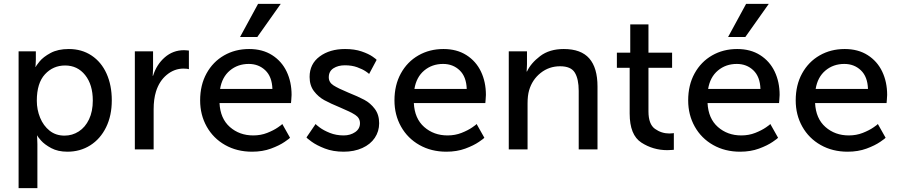

<svg xmlns="http://www.w3.org/2000/svg" viewBox="-20 -771 4641 991"><path d="M165 -506V-463Q165 -449 164 -439Q163 -429 163 -426H165Q165 -430 184 -453.5Q203 -477 241 -497.5Q279 -518 335 -518Q402 -518 452.5 -484.5Q503 -451 530 -391Q557 -331 557 -253Q557 -174 527.5 -114Q498 -54 446 -21Q394 12 328 12Q279 12 244.5 -6.5Q210 -25 191.5 -46Q173 -67 173 -71H171Q171 -68 172 -56.5Q173 -45 173 -27V200H76V-506ZM313 -71Q353 -71 386.5 -92.5Q420 -114 439.5 -155Q459 -196 459 -252Q459 -334 419.5 -383.5Q380 -433 316 -433Q254 -433 212 -387.5Q170 -342 170 -251Q170 -205 187 -163.5Q204 -122 236 -96.5Q268 -71 313 -71Z M770 -506V-418Q770 -403 769 -393Q768 -383 768 -380H770Q788 -438 830.5 -475Q873 -512 930 -512Q939 -512 946 -511Q953 -510 955 -510V-414Q953 -415 945.5 -416Q938 -417 927 -417Q880 -417 841 -385Q802 -353 785 -298Q773 -259 773 -207V0H676V-506Z M1266 -518Q1335 -518 1384.5 -486.5Q1434 -455 1459.5 -401.5Q1485 -348 1485 -281Q1485 -269 1483.5 -256.5Q1482 -244 1482 -239H1113Q1117 -159 1166.5 -115.5Q1216 -72 1287 -72Q1326 -72 1359 -85Q1392 -98 1414.5 -113.5Q1437 -129 1437 -131L1477 -60Q1477 -58 1449.5 -39Q1422 -20 1378.5 -4Q1335 12 1281 12Q1203 12 1142 -22.5Q1081 -57 1047 -117.5Q1013 -178 1013 -253Q1013 -332 1046 -392Q1079 -452 1136.5 -485Q1194 -518 1266 -518ZM1264 -441Q1207 -441 1166.5 -407Q1126 -373 1116 -312H1386Q1384 -375 1349.5 -408Q1315 -441 1264 -441ZM1429 -751 1308 -580H1219L1312 -751Z M1754 -72Q1788 -72 1813 -89Q1838 -106 1838 -135Q1838 -162 1813.5 -178Q1789 -194 1736 -216Q1685 -237 1654 -254Q1623 -271 1600.5 -300.5Q1578 -330 1578 -374Q1578 -441 1630 -479.5Q1682 -518 1761 -518Q1810 -518 1846.5 -505.5Q1883 -493 1903.5 -478.5Q1924 -464 1924 -462L1885 -389Q1885 -391 1868 -402.5Q1851 -414 1823.5 -424Q1796 -434 1760 -434Q1725 -434 1701 -418.5Q1677 -403 1677 -372Q1677 -346 1701 -330.5Q1725 -315 1778 -293Q1828 -273 1860 -256Q1892 -239 1914.5 -209Q1937 -179 1937 -135Q1937 -93 1914.5 -59.5Q1892 -26 1850 -7Q1808 12 1754 12Q1699 12 1656.5 -4.5Q1614 -21 1588 -40Q1562 -59 1562 -62L1609 -131Q1609 -129 1629.5 -113.5Q1650 -98 1682.5 -85Q1715 -72 1754 -72Z M2269 -518Q2338 -518 2387.5 -486.5Q2437 -455 2462.5 -401.5Q2488 -348 2488 -281Q2488 -269 2486.5 -256.5Q2485 -244 2485 -239H2116Q2120 -159 2169.5 -115.5Q2219 -72 2290 -72Q2329 -72 2362 -85Q2395 -98 2417.5 -113.5Q2440 -129 2440 -131L2480 -60Q2480 -58 2452.5 -39Q2425 -20 2381.5 -4Q2338 12 2284 12Q2206 12 2145 -22.5Q2084 -57 2050 -117.5Q2016 -178 2016 -253Q2016 -332 2049 -392Q2082 -452 2139.5 -485Q2197 -518 2269 -518ZM2267 -441Q2210 -441 2169.5 -407Q2129 -373 2119 -312H2389Q2387 -375 2352.5 -408Q2318 -441 2267 -441Z M2700 -506V-439Q2700 -425 2699 -415Q2698 -405 2698 -402H2700Q2720 -445 2768 -481.5Q2816 -518 2890 -518Q2979 -518 3021.5 -469.5Q3064 -421 3064 -324V0H2967V-302Q2967 -363 2947 -396Q2927 -429 2871 -429Q2814 -429 2770.5 -394.5Q2727 -360 2711 -305Q2703 -278 2703 -237V0H2606V-506Z M3164 -421V-499H3233V-645H3327V-499H3449V-421H3327V-196Q3327 -130 3360.5 -106Q3394 -82 3435 -82Q3445 -82 3450.5 -83Q3456 -84 3458 -84V2Q3456 2 3447 3Q3438 4 3424 4Q3351 4 3290.5 -35Q3230 -74 3230 -185V-421Z M3785 -518Q3854 -518 3903.5 -486.5Q3953 -455 3978.5 -401.5Q4004 -348 4004 -281Q4004 -269 4002.5 -256.5Q4001 -244 4001 -239H3632Q3636 -159 3685.5 -115.5Q3735 -72 3806 -72Q3845 -72 3878 -85Q3911 -98 3933.5 -113.5Q3956 -129 3956 -131L3996 -60Q3996 -58 3968.5 -39Q3941 -20 3897.5 -4Q3854 12 3800 12Q3722 12 3661 -22.5Q3600 -57 3566 -117.5Q3532 -178 3532 -253Q3532 -332 3565 -392Q3598 -452 3655.5 -485Q3713 -518 3785 -518ZM3783 -441Q3726 -441 3685.5 -407Q3645 -373 3635 -312H3905Q3903 -375 3868.5 -408Q3834 -441 3783 -441ZM3948 -751 3827 -580H3738L3831 -751Z M4340 -518Q4409 -518 4458.5 -486.5Q4508 -455 4533.5 -401.5Q4559 -348 4559 -281Q4559 -269 4557.5 -256.5Q4556 -244 4556 -239H4187Q4191 -159 4240.5 -115.5Q4290 -72 4361 -72Q4400 -72 4433 -85Q4466 -98 4488.5 -113.5Q4511 -129 4511 -131L4551 -60Q4551 -58 4523.5 -39Q4496 -20 4452.5 -4Q4409 12 4355 12Q4277 12 4216 -22.5Q4155 -57 4121 -117.5Q4087 -178 4087 -253Q4087 -332 4120 -392Q4153 -452 4210.5 -485Q4268 -518 4340 -518ZM4338 -441Q4281 -441 4240.5 -407Q4200 -373 4190 -312H4460Q4458 -375 4423.5 -408Q4389 -441 4338 -441Z"/></svg>

Font: Museo Sans Medium
Style: Regular
Weight: 500
Designer: Jos Buivenga
Foundry: Jos Buivenga & Rosetta Type Foundry (extension, remastering)
Version: Version 3.600;PS 1.000;hotconv 1.0.88;makeotf.lib2.5.647800;